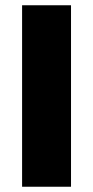

<svg xmlns="http://www.w3.org/2000/svg" viewBox="-20 -710 354 730"><path d="M250 -690H64V0H250Z"/></svg>

Font: Exo 2 Extra Bold
Style: Regular
Weight: 800
Designer: Natanael Gama
Version: Version 1.001;PS 001.001;hotconv 1.0.88;makeotf.lib2.5.64775